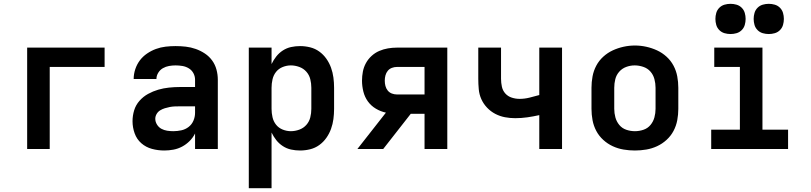

<svg xmlns="http://www.w3.org/2000/svg" viewBox="-20 -779 4240 1004"><path d="M122 0V-530H527V-429H240V0Z M839 8Q806 8 774.5 -0.5Q743 -9 719 -30Q695 -51 684 -82Q673 -113 673 -145Q673 -174 681.5 -202Q690 -230 709.5 -252Q729 -274 754.5 -288Q780 -302 807.5 -310Q835 -318 864 -321Q893 -324 922 -324H1000V-362Q1000 -380 991.5 -396Q983 -412 967.5 -421.5Q952 -431 934 -434Q916 -437 898 -437Q881 -437 864 -434Q847 -431 832 -422.5Q817 -414 807.5 -398.5Q798 -383 798 -366H679Q679 -366 679 -366Q679 -366 679 -366Q679 -392 687.5 -417.5Q696 -443 711.5 -463.5Q727 -484 749 -499Q771 -514 795.5 -523Q820 -532 846 -535Q872 -538 898 -538Q925 -538 951.5 -535Q978 -532 1003.5 -523Q1029 -514 1051.5 -499Q1074 -484 1089.5 -462.5Q1105 -441 1112 -415Q1119 -389 1119 -362V0H1000V-81Q989 -59 971.5 -41.5Q954 -24 932.5 -12.5Q911 -1 887 3.5Q863 8 839 8ZM886 -93Q907 -93 928 -97.5Q949 -102 966 -115Q983 -128 991.5 -148Q1000 -168 1000 -189V-223H922Q908 -223 894.5 -222.5Q881 -222 868 -219.5Q855 -217 842 -213Q829 -209 817.5 -202Q806 -195 799 -183Q792 -171 792 -158Q792 -142 801 -127.5Q810 -113 824 -105.5Q838 -98 854 -95.5Q870 -93 886 -93Z M1281 205V-530H1400V-444Q1410 -465 1424.5 -483.5Q1439 -502 1459 -515Q1479 -528 1502 -533Q1525 -538 1549 -538Q1576 -538 1602 -531.5Q1628 -525 1649.5 -509.5Q1671 -494 1686.5 -472Q1702 -450 1711 -425Q1720 -400 1723.5 -373.5Q1727 -347 1727 -320V-210Q1727 -183 1723.5 -156.5Q1720 -130 1711 -105Q1702 -80 1686.5 -58Q1671 -36 1649.5 -20.5Q1628 -5 1602 1.5Q1576 8 1549 8Q1525 8 1502 3Q1479 -2 1459 -15Q1439 -28 1424.5 -46.5Q1410 -65 1400 -86V205ZM1501 -93Q1523 -93 1545 -101Q1567 -109 1582 -126Q1597 -143 1602.5 -165Q1608 -187 1608 -210V-320Q1608 -343 1602.5 -365Q1597 -387 1582 -404Q1567 -421 1545 -429Q1523 -437 1501 -437Q1479 -437 1458 -428.5Q1437 -420 1423.5 -403Q1410 -386 1405 -364Q1400 -342 1400 -320V-210Q1400 -188 1405 -166Q1410 -144 1423.5 -127Q1437 -110 1458 -101.5Q1479 -93 1501 -93Z M1849 0 1998 -190Q1970 -196 1945 -211Q1920 -226 1903.5 -249Q1887 -272 1880 -300.5Q1873 -329 1873 -357Q1873 -381 1877.5 -404.5Q1882 -428 1893.5 -449Q1905 -470 1923 -486.5Q1941 -503 1963 -512.5Q1985 -522 2008.5 -526Q2032 -530 2056 -530H2319V0H2200V-184H2128L1984 0ZM2056 -285H2200V-429H2056Q2042 -429 2029 -424Q2016 -419 2007.5 -408.5Q1999 -398 1995.5 -384.5Q1992 -371 1992 -357Q1992 -343 1995.5 -329.5Q1999 -316 2007.5 -305.5Q2016 -295 2029 -290Q2042 -285 2056 -285Z M2800 0V-177Q2769 -170 2737.5 -165.5Q2706 -161 2674 -161Q2647 -161 2620.5 -166Q2594 -171 2570 -183.5Q2546 -196 2527 -216Q2508 -236 2497 -260.5Q2486 -285 2483.5 -312.5Q2481 -340 2481 -367V-530H2600V-367Q2600 -346 2604.5 -325.5Q2609 -305 2622.5 -290Q2636 -275 2656 -268.5Q2676 -262 2697 -262Q2723 -262 2749 -268.5Q2775 -275 2800 -282V-530H2919V0Z M3300 8Q3270 8 3240.5 3Q3211 -2 3184 -14.5Q3157 -27 3134.5 -47.5Q3112 -68 3098 -94.5Q3084 -121 3078.5 -150.5Q3073 -180 3073 -210V-320Q3073 -350 3078.5 -379.5Q3084 -409 3098 -435.5Q3112 -462 3134.5 -482.5Q3157 -503 3184 -515.5Q3211 -528 3240.5 -534.5Q3270 -541 3300 -541Q3330 -541 3359.5 -534.5Q3389 -528 3416 -515.5Q3443 -503 3465.5 -482.5Q3488 -462 3502 -435.5Q3516 -409 3521.5 -379.5Q3527 -350 3527 -320V-210Q3527 -180 3521.5 -150.5Q3516 -121 3502 -94.5Q3488 -68 3465.5 -47.5Q3443 -27 3416 -14.5Q3389 -2 3359.5 3Q3330 8 3300 8ZM3300 -93Q3323 -93 3345 -100.5Q3367 -108 3381.5 -125.5Q3396 -143 3402 -165Q3408 -187 3408 -210V-320Q3408 -343 3402 -365.5Q3396 -388 3381 -405Q3366 -422 3343.5 -429.5Q3321 -437 3299 -437Q3276 -437 3254.5 -429Q3233 -421 3218 -404Q3203 -387 3197.5 -365Q3192 -343 3192 -320V-210Q3192 -187 3198 -165Q3204 -143 3218.5 -125.5Q3233 -108 3255 -100.5Q3277 -93 3300 -93Z M3699 0V-101H3849V-429H3715V-530H3967V-101H4101V0ZM4000 -601Q3984 -601 3968.5 -605.5Q3953 -610 3941.5 -621.5Q3930 -633 3925.5 -648.5Q3921 -664 3921 -680Q3921 -696 3925.5 -711.5Q3930 -727 3941.5 -738.5Q3953 -750 3968.5 -754.5Q3984 -759 4000 -759Q4016 -759 4031.5 -754.5Q4047 -750 4058.5 -738.5Q4070 -727 4074.5 -711.5Q4079 -696 4079 -680Q4079 -664 4074.5 -648.5Q4070 -633 4058.5 -621.5Q4047 -610 4031.5 -605.5Q4016 -601 4000 -601ZM3800 -601Q3784 -601 3768.5 -605.5Q3753 -610 3741.5 -621.5Q3730 -633 3725.5 -648.5Q3721 -664 3721 -680Q3721 -696 3725.5 -711.5Q3730 -727 3741.5 -738.5Q3753 -750 3768.5 -754.5Q3784 -759 3800 -759Q3816 -759 3831.5 -754.5Q3847 -750 3858.5 -738.5Q3870 -727 3874.5 -711.5Q3879 -696 3879 -680Q3879 -664 3874.5 -648.5Q3870 -633 3858.5 -621.5Q3847 -610 3831.5 -605.5Q3816 -601 3800 -601Z"/></svg>

Font: Iosevka Curly Extended
Style: Bold
Weight: 700
Width: 7
Monospace: yes
Designer: Belleve Invis
Foundry: Belleve Invis
Version: Version 11.1.0; ttfautohint (v1.8.3)